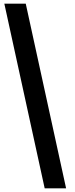

<svg xmlns="http://www.w3.org/2000/svg" viewBox="-20 -820 408 1040"><path d="M338 200H222L3.5 -800H119.5Z"/></svg>

Font: Big Shoulders Stencil Text Thin
Style: Bold
Weight: 700
Version: Version 2.001